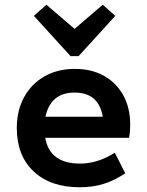

<svg xmlns="http://www.w3.org/2000/svg" viewBox="-20 -779 620 811"><path d="M317 12Q193 12 122 -55Q51 -122 51 -238Q51 -313 82 -369Q113 -425 168 -456.5Q223 -488 296 -488Q367 -488 419.5 -458.5Q472 -429 501 -376Q530 -323 530 -252Q530 -239 529 -225.5Q528 -212 525 -197H171Q190 -88 318 -88Q393 -88 465 -134L509 -47Q463 -16 417 -2Q371 12 317 12ZM172 -286H414Q397 -388 295 -388Q194 -388 172 -286ZM278 -542 123 -712 176 -759 295 -657 414 -759 467 -712 312 -542Z"/></svg>

Font: Sometype Mono
Style: Bold
Weight: 700
Monospace: yes
Designer: Ryoichi Tsunekawa
Foundry: Dharma Type
Version: Version 1.000; ttfautohint (v1.8.3)